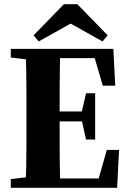

<svg xmlns="http://www.w3.org/2000/svg" viewBox="-20 -888 610 908"><path d="M31 0V-41L160 -56H197V0ZM101 0Q103 -46 104 -98Q105 -150 105 -204Q105 -258 105 -310V-350Q105 -401 105 -454.5Q105 -508 104 -559.5Q103 -611 101 -657H265Q264 -612 263 -560Q262 -508 262 -455Q262 -402 262 -350V-313Q262 -260 262 -205.5Q262 -151 263 -99Q264 -47 265 0ZM184 0V-44H475L440 -20L485 -179H543L534 0ZM184 -314V-361H389V-314ZM387 -228 364 -331V-348L387 -447H430V-228ZM31 -616V-657H197V-601H160ZM466 -483 421 -637 456 -613H177V-657H516L525 -483ZM346 -868 489 -721 465 -692 279 -796H349L163 -692L139 -721L282 -868Z"/></svg>

Font: Source Serif 4 36pt
Style: Bold
Weight: 700
Designer: Frank Grießhammer
Foundry: Adobe Systems Incorporated
Version: Version 4.004;hotconv 1.0.116;makeotfexe 2.5.65601